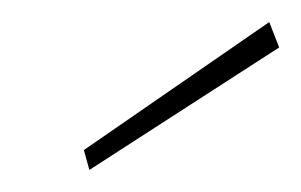

<svg xmlns="http://www.w3.org/2000/svg" viewBox="-20 -709 273 174"><path d="M61 -555 56 -573 224 -689 233 -666Z"/></svg>

Font: DM Sans 12pt Thin
Style: Italic
Weight: 250
Italic angle: -10°
Version: Version 4.004;gftools[0.9.30]